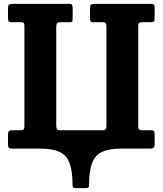

<svg xmlns="http://www.w3.org/2000/svg" viewBox="-20 -770 844 995"><path d="M271.5 -123.5Q271.5 -108 274.5 -101.5Q277.5 -95 293 -95H512Q525 -95 528.2 -100.2Q531.5 -105.5 531.5 -119V-632.5Q531.5 -644 528.2 -649.5Q525 -655 512.5 -655H463Q453 -655 449.8 -658.8Q446.5 -662.5 446.5 -673.5V-724Q446.5 -740.5 450.8 -745.2Q455 -750 471.5 -750H761.5Q774 -750 777.8 -746Q781.5 -742 781.5 -729V-677.5Q781.5 -664 778 -659.5Q774.5 -655 761 -655H717Q705 -655 700.8 -651.2Q696.5 -647.5 696.5 -635.5V-114.5Q696.5 -102.5 700.8 -98.8Q705 -95 716 -95H764Q777 -95 779.2 -88.8Q781.5 -82.5 781.5 -69.5V-21.5Q781.5 0 761.5 0H611Q545 0 508.2 17.5Q471.5 35 456.5 76.5Q441.5 118 441.5 189.5Q441.5 200.5 436.2 202.8Q431 205 419.5 205H377.5Q366 205 361 202.8Q356 200.5 356 189.5Q356 118 341 76.5Q326 35 289 17.5Q252 0 186.5 0H41.5Q29.5 0 25.5 -4.5Q21.5 -9 21.5 -21.5V-75.5Q21.5 -95 41 -95H79Q95.5 -95 101 -98.2Q106.5 -101.5 106.5 -118V-635.5Q106.5 -646 103 -650.5Q99.5 -655 88 -655H42.5Q32.5 -655 27 -658.2Q21.5 -661.5 21.5 -672.5V-727Q21.5 -742.5 27.5 -746.2Q33.5 -750 48 -750H336.5Q350 -750 353.2 -745.2Q356.5 -740.5 356.5 -727V-674.5Q356.5 -664 354.5 -659.5Q352.5 -655 342 -655H292.5Q278 -655 274.8 -648.2Q271.5 -641.5 271.5 -627.5Z"/></svg>

Font: Besley* Narrow
Style: Bold
Weight: 700
Width: 4
Designer: Owen Earl
Foundry: indestructible type*
Version: Version 3.000; ttfautohint (v1.8.3)